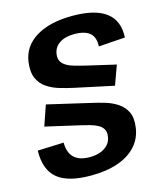

<svg xmlns="http://www.w3.org/2000/svg" viewBox="-134 -917 953 1134"><g transform="rotate(-15 342.0 -350.0)"><path d="M281 120Q140 120 76 66.5Q12 13 14 -104L174 -110Q174 -49 206 -18Q238 13 302 13Q340 13 368.5 2Q397 -9 415 -29.5Q433 -50 436 -79Q440 -105 429.5 -122.5Q419 -140 398.5 -151Q378 -162 351 -169.5Q324 -177 293 -184L88 -231L131 -355L389 -295Q430 -286 472 -273.5Q514 -261 548 -238.5Q582 -216 599.5 -179Q617 -142 608 -83Q599 -20 557 26Q515 72 445 96Q375 120 281 120ZM320 -406Q278 -415 235 -427.5Q192 -440 157.5 -463Q123 -486 106 -524.5Q89 -563 97 -624Q110 -717 194.5 -768.5Q279 -820 418 -820Q556 -820 623 -769Q690 -718 684 -616L522 -605Q525 -660 495 -686.5Q465 -713 399 -713Q344 -713 309.5 -690Q275 -667 269 -626Q265 -598 275.5 -580.5Q286 -563 307 -551Q328 -539 356 -531.5Q384 -524 416 -516L597 -474L554 -356Z"/></g></svg>

Font: Pathway Extreme 8pt Thin 12pt
Style: Bold Italic
Weight: 700
Italic angle: -8°
Version: Version 1.001;gftools[0.9.26]